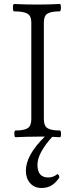

<svg xmlns="http://www.w3.org/2000/svg" viewBox="-20 -686 365 964"><path d="M58.1 2.9Q52.2 2.9 52 -13.9Q51.8 -30.8 58.1 -30.8Q100.1 -30.8 118.7 -42.2Q137.2 -53.7 137.2 -87.9V-573.2Q137.2 -606.4 117.2 -617.7Q97.2 -628.9 50.8 -628.9Q44.9 -628.9 44.9 -647.5Q44.9 -666 50.8 -666Q107.9 -663.1 166 -663.1Q222.7 -663.1 279.8 -666Q286.1 -666 285.9 -647.5Q285.6 -628.9 279.8 -628.9Q236.8 -628.9 218.5 -617.7Q200.2 -606.4 200.2 -573.2V-87.9Q200.2 -53.7 218.8 -42.2Q237.3 -30.8 280.8 -30.8Q286.1 -30.8 286.4 -13.9Q286.6 2.9 280.8 2.9Q274.4 2.4 261.7 2Q249 1.5 242.2 1Q168 83.5 168 141.1Q168 205.1 222.2 205.1Q248 205.1 268.1 188Q277.8 191.4 277.8 206.1Q258.3 233.9 237.5 245.8Q216.8 257.8 188 257.8Q152.3 257.8 131.1 233.4Q109.9 209 109.9 171.9Q109.9 92.3 205.1 0H169.9Q113.8 0 58.1 2.9Z"/></svg>

Font: Junicode SmCond Light
Style: Regular
Weight: 300
Width: 4
Designer: Peter S. Baker
Version: Version 2.206